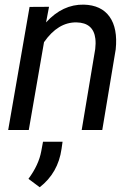

<svg xmlns="http://www.w3.org/2000/svg" viewBox="-20 -558 580 824"><path d="M15.1 0ZM190.4 -528.8 177.7 -461.9Q249 -540 339.8 -538.1Q414.6 -536.1 450.2 -486.3Q485.8 -436.5 476.6 -346.2L418.9 0H330.6L388.7 -347.7Q391.6 -371.6 389.2 -392.1Q380.9 -460.4 308.6 -461.9Q229 -463.4 168.9 -377L103.5 0H15.1L106.9 -528.3ZM150.4 245.6 102.1 209.5Q146.5 149.4 157.2 90.3L164.6 50.3H248.5L244.1 81.1Q229.5 184.1 150.4 245.6Z"/></svg>

Font: Roboto
Style: Italic
Weight: 400
Italic angle: -12°
Designer: Google
Version: Version 2.134; 2016; ttfautohint (v1.6)